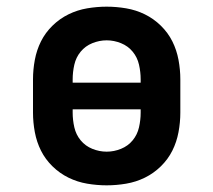

<svg xmlns="http://www.w3.org/2000/svg" viewBox="-20 -548 640 576"><path d="M300 8Q271 8 241.5 3Q212 -2 185.5 -15Q159 -28 137.5 -49Q116 -70 103 -96Q90 -122 84.5 -151.5Q79 -181 79 -210V-310Q79 -339 84.5 -368.5Q90 -398 103 -424Q116 -450 137.5 -471Q159 -492 185.5 -505Q212 -518 241.5 -523Q271 -528 300 -528Q329 -528 358.5 -523Q388 -518 414.5 -505Q441 -492 462.5 -471Q484 -450 497 -424Q510 -398 515.5 -368.5Q521 -339 521 -310V-210Q521 -181 515.5 -151.5Q510 -122 497 -96Q484 -70 462.5 -49Q441 -28 414.5 -15Q388 -2 358.5 3Q329 8 300 8ZM402 -300V-310Q402 -332 397 -354Q392 -376 378 -393Q364 -410 343 -418.5Q322 -427 300 -427Q278 -427 257 -418.5Q236 -410 222 -393Q208 -376 203 -354Q198 -332 198 -310V-300ZM300 -93Q322 -93 343 -101.5Q364 -110 378 -127Q392 -144 397 -166Q402 -188 402 -210V-220H198V-210Q198 -188 203 -166Q208 -144 222 -127Q236 -110 257 -101.5Q278 -93 300 -93Z"/></svg>

Font: Iosevka Etoile
Style: Bold
Weight: 700
Designer: Belleve Invis
Foundry: Belleve Invis
Version: Version 28.1.0; ttfautohint (v1.8.4)